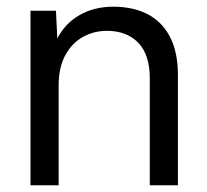

<svg xmlns="http://www.w3.org/2000/svg" viewBox="-20 -553 617 573"><path d="M71 0V-521H147L151 -438Q174 -483 217.5 -508Q261 -533 318 -533Q377 -533 420 -511Q463 -489 487 -443.5Q511 -398 511 -328V0H427V-319Q427 -390 392.5 -425.5Q358 -461 299 -461Q260 -461 227 -442.5Q194 -424 174.5 -387.5Q155 -351 155 -298V0Z"/></svg>

Font: DM Sans 10pt
Style: Regular
Weight: 400
Version: Version 4.004;gftools[0.9.30]